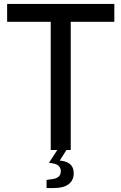

<svg xmlns="http://www.w3.org/2000/svg" viewBox="-20 -757 613 969"><path d="M236 0V-647H16V-737H557V-647H337V0ZM215 192V151L236 148Q261 146 274 136Q287 126 287 107Q287 91 275.5 79.5Q264 68 227 65L269 53Q309 53 330.5 69Q352 85 352 118Q352 153 326.5 172.5Q301 192 253 192ZM227 65 279 -15H325L274 65Z"/></svg>

Font: Exo Thin Medium
Style: Regular
Weight: 500
Version: Version 2.000